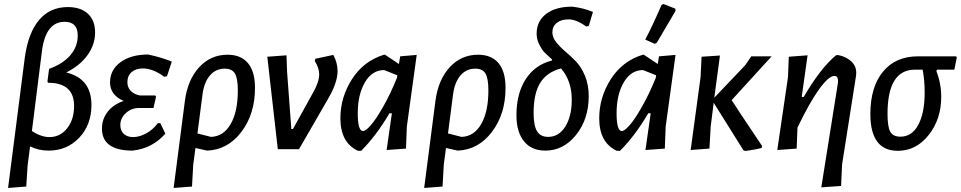

<svg xmlns="http://www.w3.org/2000/svg" viewBox="-20 -739 4759 951"><path d="M20 192 103 -455Q120 -577 174 -640.5Q228 -704 316 -704Q380 -704 415.5 -671Q451 -638 451 -578Q451 -518 413.5 -466Q376 -414 308 -380Q433 -350 433 -219Q433 -121 372.5 -57Q312 7 221 7Q171 7 129 -14L117 78L110 185ZM188 -488 138 -90Q184 -60 225 -60Q278 -60 312.5 -103.5Q347 -147 347 -214Q347 -329 218 -329L215 -335L223 -398Q291 -422 328 -465Q365 -508 365 -563Q365 -631 300 -631Q207 -631 188 -488Z M637 7Q485 7 485 -102Q485 -150 514 -186.5Q543 -223 593 -239Q525 -268 525 -331Q525 -393 577 -431Q629 -469 714 -469Q779 -455 831 -434L807 -361L793 -359Q738 -400 687 -400Q653 -400 632 -382Q611 -364 611 -331Q611 -306 628 -288.5Q645 -271 674 -266H749L753 -260L740 -204H668Q631 -204 603.5 -179Q576 -154 576 -120Q576 -91 593.5 -75.5Q611 -60 639 -60Q670 -60 703.5 -78Q737 -96 762 -129H774L799 -77Q735 -4 637 7Z M840 192 896 -241Q910 -345 967 -406.5Q1024 -468 1107 -468Q1173 -468 1208 -426.5Q1243 -385 1243 -304Q1243 -174 1175.5 -85.5Q1108 3 1006 7L948 -6L937 78L931 185ZM983 -271 958 -78 1025 -61Q1087 -63 1122.5 -124.5Q1158 -186 1158 -291Q1158 -351 1143.5 -375Q1129 -399 1093 -399Q1049 -399 1020 -365.5Q991 -332 983 -271Z M1631 -467Q1652 -428 1652 -387Q1652 -331 1607 -253L1461 0H1356L1304 -458L1399 -465L1402 -383L1423 -100H1431L1530 -279Q1561 -333 1561 -371Q1561 -402 1539 -437L1542 -448Z M1753 8Q1666 -33 1666 -153Q1666 -257 1723.5 -347Q1781 -437 1882 -468H1887L1956 -422L1962 -460L2044 -467L1995 -111L1991 -3L1895 4L1921 -178H1909Q1844 -67 1769 8ZM1752 -178Q1752 -90 1778 -90Q1791 -90 1816 -118Q1841 -146 1877 -209Q1913 -272 1946 -353L1948 -366L1883 -392Q1823 -392 1787.5 -331Q1752 -270 1752 -178Z M2081 192 2137 -241Q2151 -345 2208 -406.5Q2265 -468 2348 -468Q2414 -468 2449 -426.5Q2484 -385 2484 -304Q2484 -174 2416.5 -85.5Q2349 3 2247 7L2189 -6L2178 78L2172 185ZM2224 -271 2199 -78 2266 -61Q2328 -63 2363.5 -124.5Q2399 -186 2399 -291Q2399 -351 2384.5 -375Q2370 -399 2334 -399Q2290 -399 2261 -365.5Q2232 -332 2224 -271Z M2681 7Q2613 7 2575.5 -39Q2538 -85 2538 -168Q2538 -276 2584 -347Q2630 -418 2713 -439L2715 -444Q2687 -469 2675.5 -481Q2664 -493 2651 -518.5Q2638 -544 2638 -572Q2638 -634 2685 -670Q2732 -706 2814 -706Q2868 -700 2917 -680L2896 -610L2883 -608Q2835 -643 2796 -643Q2759 -643 2737.5 -625.5Q2716 -608 2716 -579Q2716 -554 2734.5 -530.5Q2753 -507 2779.5 -484.5Q2806 -462 2832.5 -435Q2859 -408 2877.5 -363.5Q2896 -319 2896 -263Q2896 -149 2833.5 -71Q2771 7 2681 7ZM2623 -180Q2623 -117 2640 -89Q2657 -61 2695 -61Q2748 -61 2780 -112Q2812 -163 2812 -246Q2812 -338 2759 -400Q2689 -382 2656 -329Q2623 -276 2623 -180Z M3257 -715 3267 -719 3325 -696 3326 -685Q3298 -637 3233 -527L3223 -522L3176 -543Q3211 -609 3257 -715ZM3035 8Q2948 -33 2948 -153Q2948 -257 3005.5 -347Q3063 -437 3164 -468H3169L3238 -422L3244 -460L3326 -467L3277 -111L3273 -3L3177 4L3203 -178H3191Q3126 -67 3051 8ZM3034 -178Q3034 -90 3060 -90Q3073 -90 3098 -118Q3123 -146 3159 -209Q3195 -272 3228 -353L3230 -366L3165 -392Q3105 -392 3069.5 -331Q3034 -270 3034 -178Z M3401 4 3450 -357 3455 -458 3546 -464 3518 -255 3672 -417 3701 -460H3802L3604 -243Q3621 -215 3754 -17L3753 -6Q3727 1 3672 9L3662 5L3515 -230L3500 -111L3494 -3Z M3980 -465 3951 -259H3961Q4045 -403 4122 -466H4133Q4172 -458 4197 -434.5Q4222 -411 4221 -376L4220 -363L4151 75L4146 182L4048 189L4130 -326L4131 -337Q4131 -363 4113 -363Q4085 -363 4037.5 -297.5Q3990 -232 3930 -107L3926 -3L3830 4L3883 -357L3887 -458Z M4427 8Q4291 8 4291 -174Q4291 -308 4353.5 -384Q4416 -460 4527 -460H4716L4719 -454L4707 -394H4621L4618 -387Q4642 -325 4642 -259Q4642 -149 4580 -70.5Q4518 8 4427 8ZM4440 -62Q4497 -62 4528.5 -121Q4560 -180 4560 -281Q4560 -341 4550 -394H4512Q4376 -394 4376 -175Q4376 -110 4390 -86Q4404 -62 4440 -62Z"/></svg>

Font: Alegreya Sans Medium
Style: Italic
Weight: 500
Italic angle: -7°
Designer: Juan Pablo del Peral
Foundry: Huerta Tipografica
Version: Version 2.007